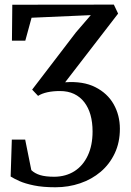

<svg xmlns="http://www.w3.org/2000/svg" viewBox="-20 -556 552 812"><path d="M214.5 236Q161 236 123.5 228.2Q86 220.5 62.2 209.8Q38.5 199 25 190.5L30 34.5H86.5L112.5 163.5Q127 177.5 149.8 184.5Q172.5 191.5 210 191.5Q258.5 191 294.8 168Q331 145 351.2 102Q371.5 59 371.5 0Q371.5 -38.5 362.8 -69.8Q354 -101 336.5 -123.8Q319 -146.5 293.2 -158.8Q267.5 -171 233.5 -171Q204 -171 180.2 -165.8Q156.5 -160.5 141 -150.5L116 -177L301.5 -419.5L364 -492L113.5 -481L87 -384H30.5L32 -536L461.5 -536.5L479.5 -498.5L255.5 -208Q331.5 -213.5 383 -187.5Q434.5 -161.5 460.8 -115Q487 -68.5 487 -11.5Q487 46.5 465.2 92.5Q443.5 138.5 405.8 170.5Q368 202.5 318.8 219.2Q269.5 236 214.5 236Z"/></svg>

Font: Merriweather 60pt
Style: Regular
Weight: 400
Version: Version 2.100